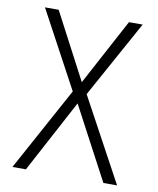

<svg xmlns="http://www.w3.org/2000/svg" viewBox="-81 -778 692 842"><g transform="rotate(10 265.0 -357.0)"><path d="M32 0H92L265 -324L437 0H498L297 -371L486 -714H425L267 -419L112 -714H51L235 -372Z"/></g></svg>

Font: Noto Sans Mono Condensed Light
Style: Regular
Weight: 300
Width: 3
Designer: Monotype Design Team
Foundry: Monotype Imaging Inc.
Version: Version 2.014